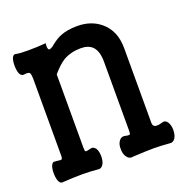

<svg xmlns="http://www.w3.org/2000/svg" viewBox="-103 -634 706 731"><g transform="rotate(-20 250.0 -268.5)"><path d="M59.6 -404.3V-95.7Q59.6 -84 55.7 -82Q51.8 -80.1 36.1 -83H31.2Q20.5 -86.9 14.6 -73.2Q9.8 -61.5 9.8 -43Q9.8 -23.4 14.6 -11.7Q20.5 2.9 31.2 1Q73.2 -2 108.4 -2Q143.6 -2 172.9 1Q186.5 3.9 195.3 -10.7Q202.1 -22.5 202.1 -42Q202.1 -61.5 195.3 -73.2Q186.5 -86.9 172.9 -83Q156.2 -78.1 152.3 -80.1Q149.4 -82 149.4 -95.7V-392.6Q175.8 -423.8 198.2 -437.5Q229.5 -455.1 269.5 -455.1Q299.8 -455.1 316.4 -438.5Q335 -418.9 335 -377V-95.7Q335 -84 332 -82Q330.1 -81.1 321.3 -82L316.4 -83Q298.8 -87.9 289.1 -73.2Q280.3 -61.5 281.2 -41Q281.2 -21.5 290 -9.8Q299.8 4.9 316.4 1Q372.1 -2 399.4 -2Q426.8 -2 462.9 1Q477.5 3.9 486.3 -9.8Q494.1 -22.5 494.1 -42Q494.1 -61.5 486.3 -74.2Q477.5 -87.9 462.9 -83Q444.3 -77.1 434.6 -80.1Q424.8 -83 424.8 -95.7V-399.4Q424.8 -468.8 379.9 -506.8Q341.8 -539.1 285.2 -539.1Q244.1 -539.1 215.8 -527.3Q199.2 -520.5 177.7 -503.9L170.9 -498L168.9 -497.1Q158.2 -490.2 154.3 -492.2Q147.5 -495.1 150.4 -518.6Q113.3 -515.6 78.1 -515.6Q45.9 -515.6 31.2 -518.6Q20.5 -522.5 14.6 -509.8Q9.8 -498 9.8 -478.5Q9.8 -460 14.6 -447.3Q20.5 -433.6 31.2 -434.6Q49.8 -437.5 54.7 -432.6Q59.6 -427.7 59.6 -404.3Z"/></g></svg>

Font: GungsuhChe
Style: Regular
Weight: 400
Monospace: yes
Version: Version 2.21